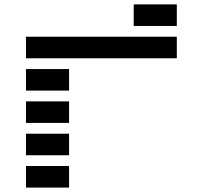

<svg xmlns="http://www.w3.org/2000/svg" viewBox="-20 -850 919 870"><path d="M585.9 -732.4V-830.1H781.2V-732.4ZM97.7 -585.9V-683.6H781.2V-585.9ZM97.7 -439.5V-537.1H293V-439.5ZM97.7 -293V-390.6H293V-293ZM97.7 -146.5V-244.1H293V-146.5ZM97.7 0V-97.7H293V0Z"/></svg>

Font: Trigram
Style: Regular
Weight: 400
Designer: GGBotNet
Foundry: GGBotNet
Version: 1.05